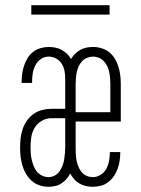

<svg xmlns="http://www.w3.org/2000/svg" viewBox="-20 -708 540 736"><path d="M166 8Q149 8 132 2.5Q115 -3 102 -14.5Q89 -26 80 -41Q71 -56 66 -73Q61 -90 59 -107Q57 -124 57 -142Q57 -160 59 -178Q61 -196 67 -213.5Q73 -231 83.5 -246Q94 -261 109 -271.5Q124 -282 142 -286.5Q160 -291 178 -291H230V-405Q230 -420 227.5 -435Q225 -450 217 -463Q209 -476 195.5 -483.5Q182 -491 167 -491Q150 -491 136.5 -481.5Q123 -472 115.5 -457.5Q108 -443 105.5 -427Q103 -411 103 -395V-390H63V-397Q63 -413 65.5 -428.5Q68 -444 73 -458.5Q78 -473 86.5 -486.5Q95 -500 107.5 -509.5Q120 -519 135.5 -523.5Q151 -528 167 -528Q179 -528 192 -525.5Q205 -523 216 -517Q227 -511 236.5 -502Q246 -493 252 -482Q259 -493 268 -502Q277 -511 288 -517Q299 -523 311.5 -525.5Q324 -528 337 -528Q353 -528 369.5 -523Q386 -518 399 -507.5Q412 -497 420.5 -482.5Q429 -468 434 -452Q439 -436 441 -419.5Q443 -403 443 -386V-242H270V-134Q270 -122 271 -110.5Q272 -99 274.5 -88Q277 -77 282 -66Q287 -55 294.5 -46.5Q302 -38 313 -33.5Q324 -29 336 -29Q352 -29 366 -38Q380 -47 387.5 -61Q395 -75 398 -91Q401 -107 401 -123V-125H441V-122Q441 -106 438.5 -90.5Q436 -75 430.5 -60Q425 -45 416 -32Q407 -19 394.5 -9.5Q382 0 366.5 4Q351 8 336 8Q322 8 309 5Q296 2 284.5 -4.5Q273 -11 264.5 -21Q256 -31 249 -43Q243 -31 234.5 -21.5Q226 -12 215.5 -5Q205 2 192 5Q179 8 166 8ZM270 -278H403V-386Q403 -398 402 -409.5Q401 -421 398.5 -432.5Q396 -444 391 -454.5Q386 -465 378 -473.5Q370 -482 359 -486.5Q348 -491 337 -491Q325 -491 314 -486.5Q303 -482 295 -473.5Q287 -465 282 -454.5Q277 -444 274.5 -432.5Q272 -421 271 -409.5Q270 -398 270 -386ZM166 -29Q178 -29 189.5 -35Q201 -41 208 -51Q215 -61 219.5 -72.5Q224 -84 226 -96.5Q228 -109 229 -121Q230 -133 230 -146V-255H178Q158 -255 140.5 -245Q123 -235 113 -218.5Q103 -202 100 -182.5Q97 -163 97 -144Q97 -131 98 -118.5Q99 -106 102 -94Q105 -82 109.5 -70.5Q114 -59 122 -49.5Q130 -40 142 -34.5Q154 -29 166 -29ZM100 -652V-688H400V-652Z"/></svg>

Font: Iosevka SS18 Extralight
Style: Regular
Weight: 200
Monospace: yes
Designer: Belleve Invis
Foundry: Belleve Invis
Version: Version 25.1.1; ttfautohint (v1.8.4)